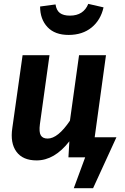

<svg xmlns="http://www.w3.org/2000/svg" viewBox="-20 -816 647 996"><path d="M335.9 -634.8Q264.6 -634.8 226.3 -675.5Q188 -716.3 188 -782.2L268.1 -793Q272.5 -762.2 290.8 -748.5Q309.1 -734.9 342.8 -734.9Q413.1 -734.9 438 -795.9L517.1 -777.8Q502.4 -711.9 455.1 -673.3Q407.7 -634.8 335.9 -634.8ZM471.2 -104H584L462.9 160.2H362.8L421.9 0H335L339.8 -83Q262.7 16.1 169.9 16.1Q98.1 16.1 65.2 -29.1Q32.2 -74.2 43.9 -151.9L97.2 -529.8H236.8L187 -171.9Q181.6 -130.4 191.7 -113.8Q201.7 -97.2 227.1 -97.2Q280.3 -97.2 342.8 -189.9L390.1 -529.8H529.8Z"/></svg>

Font: FiraGO SemiBold
Style: Italic
Weight: 600
Italic angle: -8°
Designer: bBox Type GmbH
Foundry: bBox Type GmbH
Version: Version 1.001;PS 001.001;hotconv 1.0.88;makeotf.lib2.5.64775